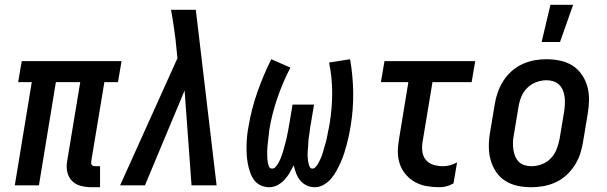

<svg xmlns="http://www.w3.org/2000/svg" viewBox="-20 -776 2540 804"><path d="M399 8H365Q341 8 319 2.5Q297 -3 282 -18Q267 -33 262 -55Q257 -77 261 -100L316 -432H214L143 0H42L113 -432H56L71 -520H489L474 -432H417L362 -100Q362 -96 362 -92Q362 -88 364.5 -85Q367 -82 371 -81Q375 -80 380 -80H399Z M587 0H483L723 -532L715 -611Q711 -642 706.5 -673Q702 -704 696 -735H800L887 0H782L753 -397Z M1108 8Q1088 8 1071 0Q1054 -8 1043.5 -23Q1033 -38 1027 -55.5Q1021 -73 1017.5 -92Q1014 -111 1013 -130Q1012 -149 1012.5 -169Q1013 -189 1015 -208.5Q1017 -228 1021 -248Q1033 -319 1057.5 -389.5Q1082 -460 1116 -528L1196 -493Q1164 -431 1141.5 -365.5Q1119 -300 1108 -234Q1107 -226 1106 -217Q1105 -208 1104 -199Q1103 -190 1102 -181.5Q1101 -173 1100 -164Q1099 -155 1099 -146.5Q1099 -138 1099 -129Q1099 -120 1099.5 -111.5Q1100 -103 1101.5 -95Q1103 -87 1106.5 -78.5Q1110 -70 1119 -70Q1128 -70 1134.5 -77.5Q1141 -85 1145.5 -93Q1150 -101 1153.5 -109Q1157 -117 1160 -125.5Q1163 -134 1165.5 -142.5Q1168 -151 1170 -159Q1172 -167 1174.5 -175.5Q1177 -184 1179 -192.5Q1181 -201 1182.5 -209.5Q1184 -218 1186 -226.5Q1188 -235 1189 -243.5Q1190 -252 1192 -260L1205 -338H1295L1282 -260Q1280 -252 1279 -243.5Q1278 -235 1277 -226.5Q1276 -218 1274.5 -209.5Q1273 -201 1272 -193Q1271 -185 1271 -176.5Q1271 -168 1270 -159.5Q1269 -151 1268.5 -143Q1268 -135 1268 -126.5Q1268 -118 1269 -110Q1270 -102 1271.5 -94Q1273 -86 1276.5 -78Q1280 -70 1288 -70Q1296 -70 1302.5 -77.5Q1309 -85 1313 -92.5Q1317 -100 1321 -108.5Q1325 -117 1328 -125Q1331 -133 1333 -141Q1335 -149 1337.5 -157.5Q1340 -166 1342.5 -174Q1345 -182 1347 -190.5Q1349 -199 1350.5 -207Q1352 -215 1353.5 -223.5Q1355 -232 1357 -240Q1359 -248 1360 -256Q1371 -322 1371 -387Q1371 -452 1358 -514L1446 -528Q1458 -460 1459 -389Q1460 -318 1448 -246Q1445 -227 1441 -208.5Q1437 -190 1432 -171Q1427 -152 1421 -133.5Q1415 -115 1407 -97Q1399 -79 1389.5 -61.5Q1380 -44 1367 -28.5Q1354 -13 1336 -2.5Q1318 8 1299 8Q1280 8 1264 0.5Q1248 -7 1237 -20.5Q1226 -34 1220 -50.5Q1214 -67 1210 -84Q1202 -68 1193 -52.5Q1184 -37 1171 -23Q1158 -9 1141.5 -0.5Q1125 8 1108 8Z M1821 8Q1793 8 1767 3.5Q1741 -1 1719 -13Q1697 -25 1680 -44.5Q1663 -64 1654.5 -88.5Q1646 -113 1646 -140Q1646 -167 1651 -194L1690 -432H1575L1590 -520H1970L1955 -432H1791L1749 -179Q1746 -159 1749 -139Q1752 -119 1764.5 -105Q1777 -91 1796 -85.5Q1815 -80 1836 -80Q1850 -80 1864.5 -84Q1879 -88 1894 -96L1879 -8Q1865 0 1850 4Q1835 8 1821 8Z M2205 8Q2175 8 2147 2Q2119 -4 2096 -18.5Q2073 -33 2057.5 -56Q2042 -79 2034.5 -106Q2027 -133 2027 -162.5Q2027 -192 2032 -221L2052 -341Q2056 -366 2065 -391Q2074 -416 2088.5 -438.5Q2103 -461 2123.5 -479Q2144 -497 2168.5 -508Q2193 -519 2218 -523.5Q2243 -528 2268 -528Q2298 -528 2326 -522Q2354 -516 2377 -501.5Q2400 -487 2416 -464Q2432 -441 2439.5 -414Q2447 -387 2446.5 -357.5Q2446 -328 2441 -299L2421 -179Q2417 -154 2408.5 -129Q2400 -104 2385 -81.5Q2370 -59 2350 -41Q2330 -23 2305.5 -12Q2281 -1 2255.5 3.5Q2230 8 2205 8ZM2205 -80Q2227 -80 2248.5 -88Q2270 -96 2286 -112.5Q2302 -129 2310.5 -150.5Q2319 -172 2323 -193L2343 -313Q2345 -328 2345.5 -343Q2346 -358 2344 -372Q2342 -386 2336.5 -399Q2331 -412 2321 -421.5Q2311 -431 2297.5 -435.5Q2284 -440 2269 -440Q2247 -440 2225.5 -432Q2204 -424 2187.5 -407.5Q2171 -391 2162.5 -369.5Q2154 -348 2151 -327L2131 -207Q2128 -192 2128 -177Q2128 -162 2130 -148Q2132 -134 2137.5 -121Q2143 -108 2152.5 -98.5Q2162 -89 2176 -84.5Q2190 -80 2205 -80ZM2248 -600 2285 -756H2380L2325 -600Z"/></svg>

Font: Iosevka Semibold Oblique
Style: Regular
Weight: 600
Italic angle: -9°
Monospace: yes
Designer: Belleve Invis
Foundry: Belleve Invis
Version: Version 32.5.0; ttfautohint (v1.8.4)